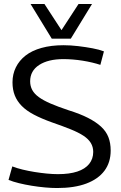

<svg xmlns="http://www.w3.org/2000/svg" viewBox="-20 -938 609 968"><path d="M504 -679 486 -611Q468 -617 445 -622.5Q422 -628 397 -632Q372 -636 347 -638Q322 -640 300 -640Q223 -640 177.5 -610.5Q132 -581 132 -528Q132 -504 142.5 -484.5Q153 -465 175.5 -448.5Q198 -432 235 -416Q272 -400 326 -382Q384 -364 424 -343.5Q464 -323 489.5 -299.5Q515 -276 526.5 -246.5Q538 -217 538 -179Q538 -119 506.5 -77Q475 -35 415 -12.5Q355 10 268 10Q240 10 207 7Q174 4 140 -1.5Q106 -7 75.5 -14.5Q45 -22 23 -31L42 -99Q65 -90 94 -83Q123 -76 154 -71Q185 -66 215.5 -63Q246 -60 272 -60Q330 -60 369.5 -73Q409 -86 429.5 -111.5Q450 -137 450 -172Q450 -197 438 -217Q426 -237 401 -253.5Q376 -270 336.5 -286Q297 -302 242 -321Q189 -340 151 -360Q113 -380 89.5 -404Q66 -428 54.5 -457Q43 -486 43 -523Q43 -564 60 -598.5Q77 -633 109 -658Q141 -683 189.5 -696.5Q238 -710 300 -710Q336 -710 374 -705.5Q412 -701 446.5 -694.5Q481 -688 504 -679ZM444 -918 337 -743H241L134 -918H204L290 -786L376 -918Z"/></svg>

Font: Georama ExtraCondensed Thin
Style: Regular
Weight: 400
Version: Version 1.001